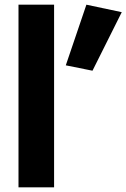

<svg xmlns="http://www.w3.org/2000/svg" viewBox="-20 -800 540 820"><path d="M59 -780V0H211V-780ZM349 -780 261 -521 375 -498 500 -748Z"/></svg>

Font: Jost
Style: Bold
Weight: 700
Version: Version 3.710